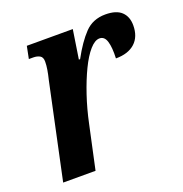

<svg xmlns="http://www.w3.org/2000/svg" viewBox="-104 -638 694 730"><g transform="rotate(-20 242.5 -273.0)"><path d="M112 -385Q117 -405 120 -423Q123 -441 123 -456Q123 -474 112 -480Q101 -486 86 -486H68L78 -536H264L246 -419H251Q283 -478 315.5 -512Q348 -546 399 -546Q443 -546 464 -526Q485 -506 485 -471Q485 -425 457.5 -400Q430 -375 380 -375Q382 -419 374.5 -443.5Q367 -468 347 -468Q328 -468 307 -444Q286 -420 266 -378.5Q246 -337 228.5 -285Q211 -233 199 -176L161 0H30Z"/></g></svg>

Font: Noto Serif ExtraCondensed
Style: Bold Italic
Weight: 700
Width: 2
Italic angle: -12°
Designer: Monotype Design Team
Foundry: Monotype Imaging Inc.
Version: Version 2.013; ttfautohint (v1.8.4.7-5d5b)